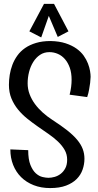

<svg xmlns="http://www.w3.org/2000/svg" viewBox="-20 -957 503 987"><path d="M445.8 -562Q445.3 -547.4 443.4 -530.8Q441.4 -516.6 438.2 -497.6Q435.1 -478.5 428.2 -458L337.9 -470.2Q343.3 -491.2 345.7 -510.5Q348.1 -529.8 348.1 -546.9Q348.1 -582 338.9 -608.4Q329.6 -634.8 314 -652.8Q298.3 -670.9 277.6 -679.9Q256.8 -689 233.9 -689Q206.5 -689 185.8 -675Q165 -661.1 150.9 -638.4Q136.7 -615.7 129.4 -587.2Q122.1 -558.6 122.1 -528.8Q122.1 -499.5 132.1 -472.9Q142.1 -446.3 159.4 -422.6Q176.8 -398.9 199.7 -378.4Q222.7 -357.9 249 -340.8Q294.4 -311.5 325.9 -286.6Q357.4 -261.7 377 -238Q396.5 -214.4 405.3 -190.9Q414.1 -167.5 414.1 -141.1Q414.1 -112.3 404.5 -85Q395 -57.6 374 -36.6Q353 -15.6 319.6 -2.9Q286.1 9.8 237.8 9.8Q190.9 9.8 153.1 -5.1Q115.2 -20 88.6 -46.4Q62 -72.8 47.6 -109.1Q33.2 -145.5 33.2 -189L125 -185.1Q125 -137.2 136.5 -108.9Q147.9 -80.6 164.3 -65.9Q180.7 -51.3 198.5 -47.1Q216.3 -43 229 -43Q243.7 -43 260.5 -47.6Q277.3 -52.2 291.7 -63.2Q306.2 -74.2 315.7 -92Q325.2 -109.9 325.2 -136.2Q325.2 -163.6 312.3 -186.3Q299.3 -209 278.3 -229Q257.3 -249 230.5 -267.6Q203.6 -286.1 175.5 -305.7Q147.5 -325.2 120.6 -346.7Q93.8 -368.2 72.8 -393.8Q51.8 -419.4 38.8 -450.7Q25.9 -481.9 25.9 -521Q25.9 -545.9 30 -572.3Q34.2 -598.6 43.7 -623.8Q53.2 -648.9 69.1 -671.1Q85 -693.4 108.9 -710Q132.8 -726.6 165.3 -736.3Q197.8 -746.1 240.2 -746.1Q284.7 -745.1 317.4 -734.4Q350.1 -723.6 373 -707.3Q396 -690.9 410.2 -670.9Q424.3 -650.9 432.1 -630.6Q439.9 -610.4 442.9 -592.3Q445.8 -574.2 445.8 -562ZM276.9 -767.1 216.8 -908.7H242.7L191.9 -764.6L130.9 -795.9L206.1 -937H257.8L332 -795.9Z"/></svg>

Font: Englebert
Style: Regular
Weight: 400
Designer: Astigmatic (AOETI)
Foundry: Astigmatic (AOETI)
Version: Version 1.000